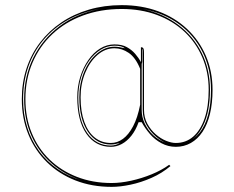

<svg xmlns="http://www.w3.org/2000/svg" viewBox="-20 -626 913 748"><path d="M454 -606Q532 -606 596.5 -582Q661 -558 708.5 -513.5Q756 -469 782 -408.5Q808 -348 808 -276Q808 -224 798 -182.5Q788 -141 769 -112.5Q750 -84 723.5 -69Q697 -54 665 -54Q635 -54 609 -68Q583 -82 564 -104Q545 -126 532 -150H520Q509 -119 492 -97.5Q475 -76 454.5 -65Q434 -54 412 -54Q352 -54 316.5 -105Q281 -156 281 -247Q281 -289 292.5 -326Q304 -363 324 -392Q344 -421 370 -437Q396 -453 426 -453Q455 -453 474 -442.5Q493 -432 506.5 -416.5Q520 -401 529 -384V-442Q534 -442 536.5 -440Q539 -438 540 -433.5Q541 -429 541 -419V-198Q541 -168 554 -144Q567 -120 586.5 -103Q606 -86 627 -77.5Q648 -69 665 -69Q704 -69 732.5 -93.5Q761 -118 777 -164.5Q793 -211 793 -276Q793 -345 768 -403Q743 -461 698 -503Q653 -545 591 -568Q529 -591 454 -591Q372 -591 303 -565.5Q234 -540 184 -493Q134 -446 106.5 -381.5Q79 -317 79 -240Q79 -168 103.5 -108Q128 -48 173 -4.5Q218 39 279.5 63Q341 87 415 87Q450 87 491 78Q532 69 571 53Q610 37 639 16L644 21Q611 49 570 67Q529 85 488.5 93.5Q448 102 415 102Q338 102 274 77Q210 52 163 6Q116 -40 90.5 -102.5Q65 -165 65 -240Q65 -304 83.5 -360Q102 -416 136.5 -461Q171 -506 219 -538.5Q267 -571 326.5 -588.5Q386 -606 454 -606ZM412 -69Q437 -69 459 -85Q481 -101 498.5 -134Q516 -167 526 -218V-358Q508 -402 481.5 -420Q455 -438 426 -438Q390 -438 360 -412Q330 -386 312 -342.5Q294 -299 294 -247Q294 -191 308.5 -151Q323 -111 349.5 -90Q376 -69 412 -69ZM532 -377V-198Q532 -170 544 -144.5Q556 -119 577.5 -99Q599 -79 627 -69Q609 -76 588 -93.5Q567 -111 551.5 -137.5Q536 -164 536 -198V-419Q536 -425 536 -428Q536 -431 535.5 -433Q535 -435 534 -436V-384ZM285 -247Q285 -158 319.5 -108.5Q354 -59 412 -59Q422 -59 431.5 -62Q441 -65 447 -69Q437 -66 428.5 -64.5Q420 -63 412 -63Q356 -63 322.5 -112.5Q289 -162 289 -247Q289 -300 307.5 -345Q326 -390 357.5 -417Q389 -444 426 -444Q435 -444 444.5 -442.5Q454 -441 466 -438Q461 -443 450.5 -445.5Q440 -448 426 -448Q398 -448 372.5 -432.5Q347 -417 327 -389Q307 -361 296 -324.5Q285 -288 285 -247ZM703 -69Q736 -82 758 -109.5Q780 -137 791 -179.5Q802 -222 802 -276Q802 -357 769.5 -422.5Q737 -488 678 -531.5Q619 -575 537 -591Q617 -573 675.5 -528.5Q734 -484 766 -419.5Q798 -355 798 -276Q798 -191 771.5 -137Q745 -83 703 -69ZM367 -591Q299 -579 244 -548Q189 -517 150 -471Q111 -425 90.5 -366.5Q70 -308 70 -240Q70 -181 86 -130Q102 -79 132 -38Q162 3 204.5 32.5Q247 62 299 77Q233 56 182 11.5Q131 -33 102.5 -97Q74 -161 74 -240Q74 -329 110 -401.5Q146 -474 211.5 -523.5Q277 -573 367 -591Z"/></svg>

Font: Kalnia Glaze Thin
Style: Regular
Weight: 100
Version: Version 1.110